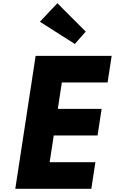

<svg xmlns="http://www.w3.org/2000/svg" viewBox="-20 -1172 713 1192"><path d="M673.2 -825H201.2L75 0H547L572.2 -165H288.2L313.7 -331H585.7L610.9 -496H338.9L364 -660H648ZM336.3 -1152 227.7 -1037 444.6 -899 512.3 -976Z"/></svg>

Font: Sztylet
Style: BdObl
Weight: 700
Foundry: Cannot Into Space Fonts, PlusOne Fonts
Version: Version 0.12